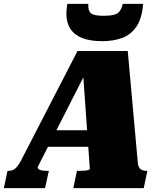

<svg xmlns="http://www.w3.org/2000/svg" viewBox="-69 -978 853 998"><path d="M171 -301H432L419 -215H142ZM362 -607 381 -609 127 -110Q126 -105 130.5 -100Q135 -95 146.5 -92.5Q158 -90 175 -90H185L165 0H-49L-30 -90H-24Q-5 -90 9.5 -101.5Q24 -113 40 -143L334 -713H595L647 -136Q649 -109 660.5 -99.5Q672 -90 693 -90H697L678 0H312L331 -90H343Q360 -90 372 -91Q384 -92 390.5 -94.5Q397 -97 398 -100ZM462 -764Q520 -764 565.5 -780.5Q611 -797 640 -839.5Q669 -882 675 -958H569Q563 -932 552.5 -919Q542 -906 522.5 -901Q503 -896 468 -896Q437 -896 419 -901.5Q401 -907 395 -920.5Q389 -934 390 -958H281Q279 -945 277.5 -932Q276 -919 276 -907Q276 -860 297 -828Q318 -796 359 -780Q400 -764 462 -764Z"/></svg>

Font: Roboto Serif Black
Style: Italic
Weight: 900
Italic angle: -10°
Version: Version 1.008